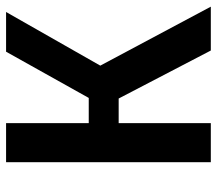

<svg xmlns="http://www.w3.org/2000/svg" viewBox="-62 -670 731 648"><g transform="rotate(-90 304.0 -345.5)"><path d="M588 -691 407 -373 606 0H458L296 -311H213V0H81V-691H213V-412H298L454 -691Z"/></g></svg>

Font: FiraGO Medium
Style: Regular
Weight: 500
Designer: bBox Type
Foundry: bBox Type GmbH
Version: Version 1.001;PS 001.001;hotconv 1.0.88;makeotf.lib2.5.64775